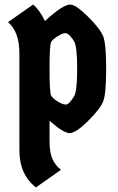

<svg xmlns="http://www.w3.org/2000/svg" viewBox="-20 -571 515 841"><path d="M305 -150Q318 -173 318 -269.5Q318 -366 305 -389Q299 -400 287.5 -413Q276 -426 265.5 -426Q255 -426 233 -412.5Q211 -399 204 -387Q197 -375 197 -270Q197 -165 204 -152.5Q211 -140 232.5 -126.5Q254 -113 268.5 -113Q283 -113 305 -150ZM197 -42V45Q197 96 209 124Q221 152 247 173L137 250Q65 193 65 88V-337Q65 -432 15 -474L125 -551Q153 -528 177 -479Q255 -551 288 -551Q312 -551 365.5 -498Q419 -445 432 -412Q445 -379 445 -269.5Q445 -160 432 -127Q419 -94 365.5 -41Q312 12 285 12Q258 12 197 -42Z"/></svg>

Font: Germania One
Style: Regular
Weight: 400
Designer: John Vargas Beltran
Foundry: John Vargas Beltran
Version: Version 1.001